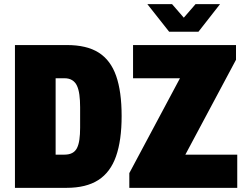

<svg xmlns="http://www.w3.org/2000/svg" viewBox="-20 -905 1184 925"><path d="M52 0V-688H302Q398 -688 455.5 -651.5Q513 -615 539.5 -539.5Q566 -464 566 -346Q566 -229 539 -152Q512 -75 453.5 -37.5Q395 0 300 0ZM248 -160H291Q313 -160 328 -168Q343 -176 351 -192Q359 -208 362.5 -232.5Q366 -257 366 -289V-389Q366 -422 362.5 -448Q359 -474 351 -491.5Q343 -509 328 -518.5Q313 -528 291 -528H248ZM603 0V-71L847 -528H621V-688H1117V-617L873 -160H1123V0ZM690 -885H809L887 -795H844L922 -885H1040L936 -752H795Z"/></svg>

Font: Archivo Condensed Black
Style: Regular
Weight: 900
Width: 3
Designer: Hector Gatti
Foundry: Omnibus-Type
Version: Version 2.001